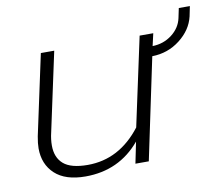

<svg xmlns="http://www.w3.org/2000/svg" viewBox="-67 -639 850 735"><g transform="rotate(-10 357.5 -271.5)"><path d="M50 -122Q50 -141 55 -168L122 -480H174L108 -173Q102 -148 102 -124Q102 -77 131 -52Q160 -27 225 -27Q348 -27 432 -136L506 -480H559L548 -432Q591 -433 623.5 -458Q656 -483 664 -520L672 -558H715L707 -519Q695 -468 648 -431.5Q601 -395 540 -394L457 0H405L422 -83Q340 15 209 15Q131 15 90.5 -22.5Q50 -60 50 -122Z"/></g></svg>

Font: Prompt ExtraLight
Style: Italic
Weight: 275
Italic angle: -12°
Designer: Katatrad Team
Foundry: CadsonDemak
Version: Version 1.000